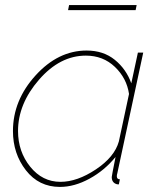

<svg xmlns="http://www.w3.org/2000/svg" viewBox="-20 -726 620 756"><path d="M248 -686 252 -706H518L514 -686ZM31 -210Q31 -331 120 -429Q209 -527 321 -527Q387 -527 432 -490.5Q477 -454 497 -398L523 -519H544L442 -44Q440 -38 440 -32Q440 -20 452 -20L448 0Q442 0 439 -1Q420 -7 420 -29Q420 -33 435 -108Q392 -55 332.5 -22.5Q273 10 216 10Q133 10 82 -55.5Q31 -121 31 -210ZM448 -169 488 -356Q479 -418 432.5 -462.5Q386 -507 318 -507Q216 -507 133.5 -412Q51 -317 51 -210Q51 -129 99 -69.5Q147 -10 218 -10Q284 -10 357.5 -59Q431 -108 448 -169Z"/></svg>

Font: Raleway-v4020 Thin
Style: Italic
Weight: 250
Italic angle: -12°
Designer: Matt McInerney, Pablo Impallari, Rodrigo Fuenzalida
Foundry: Matt McInerney, Pablo Impallari, Rodrigo Fuenzalida
Version: Version 4.020;PS 004.020;hotconv 1.0.88;makeotf.lib2.5.64775